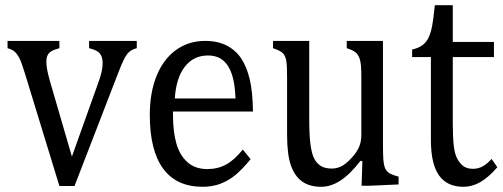

<svg xmlns="http://www.w3.org/2000/svg" viewBox="-20 -709 1929 737"><path d="M208 -552V-524Q186 -518 176.5 -512Q167 -506 162.5 -496.5Q158 -487 158 -472Q158 -456 161.5 -439Q165 -422 171 -400L256 -108L356 -388Q366 -415 370 -433Q374 -451 374 -467Q374 -491 363 -504Q352 -517 322 -524V-552H505V-524Q486 -519 475.5 -509.5Q465 -500 455 -479.5Q445 -459 431 -422L266 5H208L76 -426Q63 -469 54.5 -485.5Q46 -502 36.5 -510.5Q27 -519 9 -524V-552Z M942 -98Q910 -59 884 -37.5Q858 -16 827 -4Q796 8 758 8Q657 8 606 -62Q555 -132 555 -268Q555 -353 581 -417.5Q607 -482 655.5 -517Q704 -552 767 -552Q816 -552 850.5 -534Q885 -516 906 -484.5Q927 -453 938.5 -405Q950 -357 951 -281H644V-270Q644 -203 657 -158Q670 -113 699.5 -86.5Q729 -60 776 -60Q816 -60 848 -77.5Q880 -95 912 -135ZM884 -331Q882 -387 870.5 -422.5Q859 -458 836.5 -477Q814 -496 778 -496Q723 -496 689.5 -453Q656 -410 651 -331Z M1028 -552H1167V-258Q1167 -191 1171.5 -156.5Q1176 -122 1184.5 -103.5Q1193 -85 1209 -73.5Q1225 -62 1254 -62Q1272 -62 1289 -70Q1306 -78 1327 -100Q1348 -122 1357.5 -143Q1367 -164 1367 -192V-408Q1367 -441 1365.5 -457.5Q1364 -474 1360.5 -484Q1357 -494 1352 -500.5Q1347 -507 1338.5 -512.5Q1330 -518 1311 -524V-552H1450V-158Q1450 -115 1451.5 -95.5Q1453 -76 1458 -64Q1463 -52 1473.5 -45Q1484 -38 1510 -31V-1L1398 4H1368L1371 -90L1364 -92Q1324 -40 1287 -16Q1250 8 1213 8Q1168 8 1139.5 -12.5Q1111 -33 1096.5 -74.5Q1082 -116 1082 -191V-408Q1082 -457 1079 -475Q1076 -493 1067 -503.5Q1058 -514 1028 -524Z M1562 -519Q1586 -524 1601.5 -535.5Q1617 -547 1625.5 -565.5Q1634 -584 1639 -610.5Q1644 -637 1649 -689H1718V-548H1876V-490H1718V-236Q1718 -181 1722 -148Q1726 -115 1737 -96.5Q1748 -78 1761.5 -69.5Q1775 -61 1796 -61Q1816 -61 1833 -70.5Q1850 -80 1867 -99L1889 -67Q1854 -27 1823 -9.5Q1792 8 1759 8Q1696 8 1665 -36Q1634 -80 1634 -172V-490H1562Z"/></svg>

Font: Myanglish
Style: Regular
Weight: 400
Designer: KyawKyaw ( MaYenGone)
Foundry: TattooFont3D
Version: Version 1.003 December 13, 2014